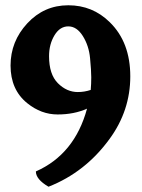

<svg xmlns="http://www.w3.org/2000/svg" viewBox="-20 -730 538 728"><path d="M275 -381Q300 -381 324 -389Q326 -412 326 -437Q326 -462 321.5 -509.5Q317 -557 294 -593.5Q271 -630 239 -630Q207 -630 186.5 -596Q166 -562 166 -517Q166 -448 199.5 -414.5Q233 -381 275 -381ZM396 -204Q304 -77 164 -22Q116 -50 116 -80Q263 -145 310 -318Q261 -296 198.5 -296Q136 -296 83 -339Q20 -390 20 -481.5Q20 -573 83.5 -641.5Q147 -710 239 -710Q331 -710 396 -646Q474 -570 474 -440.5Q474 -311 396 -204Z"/></svg>

Font: Halant
Style: Bold
Weight: 700
Designer: Hitesh Malaviya (Devanagari), Satya Rajpurohit (Latin)
Foundry: Indian Type Foundry
Version: Version 1.101;PS 1.0;hotconv 1.0.78;makeotf.lib2.5.61930; tt